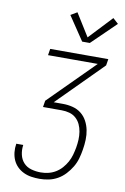

<svg xmlns="http://www.w3.org/2000/svg" viewBox="-104 -1028 707 1087"><g transform="rotate(10 250.0 -484.5)"><path d="M203 0Q179 0 155.5 -3.5Q132 -7 111 -17Q90 -27 74 -43Q58 -59 49 -79.5Q40 -100 37.5 -124Q35 -148 39 -172Q39 -172 39 -172Q39 -172 39 -173H79Q79 -172 79 -172Q79 -172 79 -172Q75 -144 81 -117Q87 -90 104.5 -71Q122 -52 148.5 -44.5Q175 -37 203 -37Q224 -37 246 -42Q268 -47 288 -59Q308 -71 323.5 -88.5Q339 -106 350 -126Q361 -146 367 -167.5Q373 -189 377 -211Q381 -234 382 -257Q383 -280 379.5 -302Q376 -324 367 -343.5Q358 -363 342 -377.5Q326 -392 304.5 -398Q283 -404 260 -404H152L158 -441L415 -698H129L135 -735H469L463 -698L207 -441H260Q289 -441 316.5 -434Q344 -427 365 -410.5Q386 -394 399 -370Q412 -346 417.5 -319Q423 -292 422 -263Q421 -234 416 -205Q412 -179 404.5 -153Q397 -127 383 -103.5Q369 -80 349.5 -59Q330 -38 306 -24.5Q282 -11 255.5 -5.5Q229 0 203 0ZM306 -807 214 -944 251 -966 332 -836 457 -969 488 -941 350 -807Z"/></g></svg>

Font: Iosevka SS04 Extralight
Style: Italic
Weight: 200
Italic angle: -9°
Monospace: yes
Designer: Belleve Invis
Foundry: Belleve Invis
Version: Version 19.0.0; ttfautohint (v1.8.4)